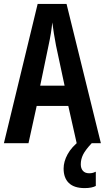

<svg xmlns="http://www.w3.org/2000/svg" viewBox="-20 -734 537 984"><path d="M373 0 330 -191H168L126 0H0L173 -714H321L497 0ZM267 -501Q261 -533 256 -563.5Q251 -594 248 -619Q243 -566 229 -502L186 -295H311ZM394 108Q394 129 405 141.5Q416 154 437 154Q449 154 457 151.5Q465 149 471 146V219Q462 224 447.5 227Q433 230 414 230Q360 230 333 204Q306 178 306 130Q306 94 326.5 56.5Q347 19 390 -14L450 0Q418 34 406 58Q394 82 394 108Z"/></svg>

Font: Noto Sans Ethiopic ExtraCondensed SemiBold
Style: Regular
Weight: 600
Width: 2
Designer: Monotype Design Team
Foundry: Monotype Imaging Inc.
Version: Version 2.102; ttfautohint (v1.8.4.7-5d5b)